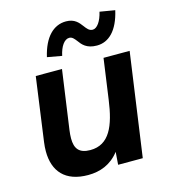

<svg xmlns="http://www.w3.org/2000/svg" viewBox="-107 -788 778 884"><g transform="rotate(-15 282.0 -346.5)"><path d="M205 10C261.5 10 314.5 -9 354 -60.5L349.5 0H467L536.5 -493H412L385 -300.5C368.5 -180 335 -98.5 244 -98.5C190 -98.5 171.5 -125.5 171.5 -173C171.5 -184.5 172.5 -198.5 174.5 -212.5L214 -493H89L47 -188.5C45 -173.5 44 -159.5 44 -146C44 -50.5 95.5 10 205 10ZM161 -563.5 230.5 -551C239.5 -594 259.5 -623 283 -623C297 -623 305.5 -612 315 -600C329.5 -580 348 -555.5 398 -555.5C455 -555.5 500 -599 521 -691L449 -703C439.5 -660.5 419 -631 398 -631C381 -631 372 -643.5 361 -658C346.5 -677 329.5 -700 288 -700C228 -700 182 -654 161 -563.5Z"/></g></svg>

Font: HK Grotesk
Style: Bold Italic
Weight: 700
Italic angle: -16°
Designer: Alfredo Marco Pradil
Foundry: Hanken Design Co.
Version: Version 3.001;FEAKit 1.0